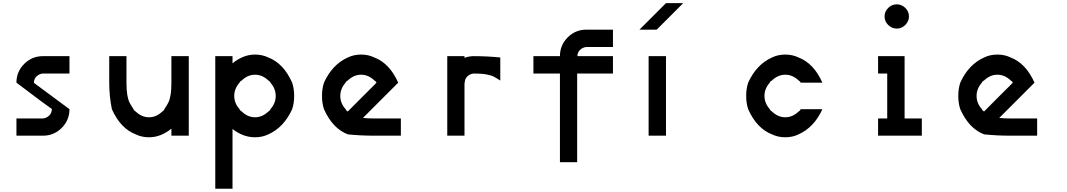

<svg xmlns="http://www.w3.org/2000/svg" viewBox="-20 -853 6707 1207"><path d="M250 -108.3Q271.7 -110 288.8 -126.2Q305.8 -142.5 305.8 -166.7H307.5Q273.3 -190.8 236.3 -218.3Q199.2 -245.8 153.3 -280.8Q107.5 -315.8 83.3 -333.3Q83.3 -402.5 132.1 -451.2Q180.8 -500 250 -500H416.7V-390.8H250Q227.5 -389.2 210.4 -373.3Q193.3 -357.5 193.3 -333.3H191.7Q201.7 -326.7 416.7 -166.7Q416.7 -97.5 367.9 -48.8Q319.2 0 250 0H83.3V-108.3Z M1057.5 -44.2Q990.8 10 916.7 10Q870.8 10 833.3 -8.3Q737.5 -45 683.3 -166.7Q666.7 -248.3 666.7 -333.3V-500H775V-333.3Q775 -285 780.4 -255.4Q785.8 -225.8 792.5 -211.7Q799.2 -197.5 819.2 -166.7Q822.5 -157.5 833.3 -151.7Q870.8 -115.8 916.7 -115.8Q962.5 -115.8 1000 -151.7Q1010 -156.7 1013.3 -166.7Q1033.3 -197.5 1040 -211.7Q1046.7 -225.8 1052.1 -255.4Q1057.5 -285 1057.5 -333.3V-500H1166.7V0H1057.5Z M1583.3 10Q1507.5 10 1441.7 -42.5V333.3H1333.3V-500H1441.7V-455Q1509.2 -510 1583.3 -510Q1629.2 -510 1666.7 -491.7Q1762.5 -455 1816.7 -333.3Q1829.2 -295.8 1829.2 -250Q1829.2 -204.2 1816.7 -166.7Q1765 -52.5 1666.7 -8.3Q1629.2 10 1583.3 10ZM1666.7 -151.7Q1676.7 -156.7 1680 -166.7Q1713.3 -204.2 1713.3 -250Q1713.3 -295.8 1680 -333.3Q1676.7 -342.5 1666.7 -347.5Q1629.2 -383.3 1583.3 -383.3Q1537.5 -383.3 1500 -347.5Q1488.3 -341.7 1485.8 -333.3Q1452.5 -295.8 1452.5 -250Q1452.5 -204.2 1485.8 -166.7Q1489.2 -157.5 1500 -151.7Q1537.5 -115.8 1583.3 -115.8Q1629.2 -115.8 1666.7 -151.7Z M2333.3 0Q2248.3 0 2166.7 -8.3Q2070.8 -45 2016.7 -166.7Q2004.2 -204.2 2004.2 -250Q2004.2 -295.8 2016.7 -333.3Q2068.3 -447.5 2166.7 -491.7Q2204.2 -510 2250 -510Q2295.8 -510 2333.3 -491.7Q2429.2 -455 2483.3 -333.3L2261.7 -111.7Q2288.3 -108.3 2333.3 -108.3H2500V0ZM2166.7 -152.5Q2198.3 -185 2258.3 -244.6Q2318.3 -304.2 2333.3 -319.2L2346.7 -333.3Q2343.3 -342.5 2333.3 -347.5Q2295.8 -383.3 2250 -383.3Q2204.2 -383.3 2166.7 -347.5Q2155 -341.7 2152.5 -333.3Q2119.2 -295.8 2119.2 -250Q2119.2 -204.2 2152.5 -166.7Q2155.8 -157.5 2166.7 -151.7Z M2958.3 -500Q3043.3 -500 3125 -491.7V-346.7Q3094.2 -366.7 3080 -373.3Q3065.8 -380 3036.2 -385.4Q3006.7 -390.8 2958.3 -390.8Q2935.8 -389.2 2918.8 -373.3Q2901.7 -357.5 2901.7 -333.3H2900V0H2791.7V-500H2900V-489.2Q2928.3 -500 2958.3 -500Z M3608.3 -390.8V166.7H3500V-390.8H3333.3V-500H3500Q3500 -569.2 3548.8 -617.9Q3597.5 -666.7 3666.7 -666.7H3833.3V-557.5H3666.7Q3644.2 -555.8 3627.1 -540Q3610 -524.2 3610 -500H3833.3V-390.8Z M4057.5 0V-500H4166.7V0ZM4275 -833.3Q4142.5 -700 4108.3 -666.7H4000L4166.7 -833.3Z M5000 -8.3Q4962.5 10 4916.7 10Q4870.8 10 4833.3 -8.3Q4737.5 -45 4683.3 -166.7Q4670.8 -204.2 4670.8 -250Q4670.8 -295.8 4683.3 -333.3Q4735 -447.5 4833.3 -491.7Q4870.8 -510 4916.7 -510Q4962.5 -510 5000 -491.7Q5095.8 -455 5150 -333.3H5013.3Q5010 -342.5 5000 -347.5Q4962.5 -383.3 4916.7 -383.3Q4870.8 -383.3 4833.3 -347.5Q4821.7 -341.7 4819.2 -333.3Q4785.8 -295.8 4785.8 -250Q4785.8 -204.2 4819.2 -166.7Q4822.5 -157.5 4833.3 -151.7Q4870.8 -115.8 4916.7 -115.8Q4962.5 -115.8 5000 -151.7Q5010 -156.7 5013.3 -166.7H5150Q5098.3 -52.5 5000 -8.3Z M5540.8 -750Q5540.8 -780.8 5563.8 -803.3Q5586.7 -825.8 5617.5 -825.8Q5648.3 -825.8 5671.2 -803.3Q5694.2 -780.8 5694.2 -750Q5694.2 -719.2 5671.2 -696.2Q5648.3 -673.3 5617.5 -673.3Q5586.7 -673.3 5563.8 -695.8Q5540.8 -718.3 5540.8 -750ZM5775 0H5500V-108.3H5557.5V-390.8H5500V-500H5666.7V-108.3H5775Z M6333.3 0Q6248.3 0 6166.7 -8.3Q6070.8 -45 6016.7 -166.7Q6004.2 -204.2 6004.2 -250Q6004.2 -295.8 6016.7 -333.3Q6068.3 -447.5 6166.7 -491.7Q6204.2 -510 6250 -510Q6295.8 -510 6333.3 -491.7Q6429.2 -455 6483.3 -333.3L6261.7 -111.7Q6288.3 -108.3 6333.3 -108.3H6500V0ZM6166.7 -152.5Q6198.3 -185 6258.3 -244.6Q6318.3 -304.2 6333.3 -319.2L6346.7 -333.3Q6343.3 -342.5 6333.3 -347.5Q6295.8 -383.3 6250 -383.3Q6204.2 -383.3 6166.7 -347.5Q6155 -341.7 6152.5 -333.3Q6119.2 -295.8 6119.2 -250Q6119.2 -204.2 6152.5 -166.7Q6155.8 -157.5 6166.7 -151.7Z"/></svg>

Font: 0xA000-Mono
Style: Mono-Bold
Weight: 700
Version: Version 0.1